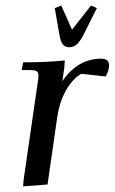

<svg xmlns="http://www.w3.org/2000/svg" viewBox="-20 -663 412 690"><path d="M58.1 -411.1 63 -439Q149.4 -439 212.9 -445.8L210.9 -418L204.1 -371.1Q258.8 -452.1 344.2 -452.1Q372.1 -452.1 372.1 -428.2Q372.1 -410.2 359.9 -388.2L272 -397.9Q240.2 -378.9 217.3 -338.6Q194.3 -298.3 186 -244.1L150.9 0L63 6.8L64.9 -17.1L115.2 -363.8Q118.2 -380.9 118.2 -391.1Q118.2 -402.8 111.8 -407Q105.5 -411.1 87.9 -411.1ZM176.8 -633.8 200.2 -643.1 238.8 -556.2 307.1 -643.1 328.1 -633.8 282.2 -542Q268.6 -515.1 256.6 -504.2Q244.6 -493.2 229 -493.2Q213.4 -493.2 205.3 -503.9Q197.3 -514.6 192.9 -542Z"/></svg>

Font: Dihjauti
Style: Bold Italic
Weight: 700
Italic angle: -9°
Designer: T. Christopher White
Version: Version 3.0.0